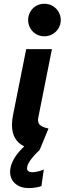

<svg xmlns="http://www.w3.org/2000/svg" viewBox="-20 -781 339 1009"><path d="M187.5 7.8Q122.1 70.3 122.1 103Q122.1 124 150.4 124Q175.8 124 210 109.9L197.8 196.8Q186 201.7 167 204.6Q147.9 207.5 131.8 207.5Q87.4 207.5 60.3 184.1Q33.2 160.6 33.2 122.1Q33.2 110.8 35.2 101.1Q45.9 45.9 107.4 -11.7Q43 -43 43 -123.5Q43 -149.9 48.3 -175.3L117.7 -522.9H252.9L181.2 -163.1Q179.7 -156.7 179.7 -151.4Q179.7 -129.4 195.6 -119.9Q211.4 -110.4 234.9 -105.5L188 7.8ZM127.9 -675.8Q127.9 -699.2 139.2 -719Q150.4 -738.8 169.9 -750Q189.5 -761.2 213.4 -761.2Q236.8 -761.2 256.6 -749.8Q276.4 -738.3 287.8 -718.8Q299.3 -699.2 299.3 -675.8Q299.3 -652.3 287.8 -632.8Q276.4 -613.3 256.6 -601.8Q236.8 -590.3 213.4 -590.3Q189.5 -590.3 169.9 -601.6Q150.4 -612.8 139.2 -632.6Q127.9 -652.3 127.9 -675.8Z"/></svg>

Font: Reddit Sans Fudge
Style: Bold
Weight: 700
Italic angle: -11.25°
Designer: Stephen Hutchings
Version: Version 1.013